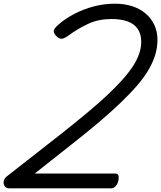

<svg xmlns="http://www.w3.org/2000/svg" viewBox="-46 -1020 873 1040"><path d="M2 0Q-12 0 -20 -11Q-28 -22 -26 -37Q-24 -52 -11 -63L298 -305Q372 -364 432.5 -414.5Q493 -465 539.5 -509Q586 -553 620 -591.5Q654 -630 676 -664.5Q698 -699 708.5 -731Q719 -763 719 -793Q719 -835 700.5 -862.5Q682 -890 646.5 -903.5Q611 -917 558 -917Q489 -917 434 -892Q379 -867 321 -825Q300 -810 286 -810Q272 -810 255 -829Q242 -844 246 -856.5Q250 -869 272 -888Q309 -920 357 -945Q405 -970 461 -985Q517 -1000 577 -1000Q627 -1000 669.5 -986.5Q712 -973 742.5 -947Q773 -921 790 -885Q807 -849 807 -804Q807 -765 795.5 -725.5Q784 -686 760.5 -645Q737 -604 699 -559.5Q661 -515 609.5 -465.5Q558 -416 491.5 -359.5Q425 -303 342 -238L142 -80H578Q588 -80 592.5 -75Q597 -70 597 -60Q597 -33 584.5 -16.5Q572 0 557 0Z"/></svg>

Font: Playwrite SK
Style: Regular
Weight: 400
Designer: Veronika Burian, José Scaglione
Foundry: TypeTogether
Version: Version 1.002